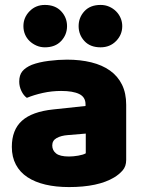

<svg xmlns="http://www.w3.org/2000/svg" viewBox="-20 -743 584 779"><path d="M260 -108Q277 -108 297.5 -111.5Q318 -115 328 -121V-201L256 -195Q228 -193 210 -183Q192 -173 192 -153Q192 -133 207.5 -120.5Q223 -108 260 -108ZM252 -501Q306 -501 350.5 -490Q395 -479 426.5 -456.5Q458 -434 475 -399.5Q492 -365 492 -318V-94Q492 -68 477.5 -51.5Q463 -35 443 -23Q378 16 260 16Q207 16 164.5 6Q122 -4 91.5 -24Q61 -44 44.5 -75Q28 -106 28 -147Q28 -216 69 -253Q110 -290 196 -299L327 -313V-320Q327 -349 301.5 -361.5Q276 -374 228 -374Q190 -374 154 -366Q118 -358 89 -346Q76 -355 67 -373.5Q58 -392 58 -412Q58 -438 70.5 -453.5Q83 -469 109 -480Q138 -491 177.5 -496Q217 -501 252 -501ZM75 -637Q75 -672 100 -697.5Q125 -723 162 -723Q204 -723 228 -697.5Q252 -672 252 -637Q252 -602 228 -576.5Q204 -551 162 -551Q144 -551 128 -558Q112 -565 100 -576.5Q88 -588 81.5 -603.5Q75 -619 75 -637ZM299 -637Q299 -672 322.5 -697.5Q346 -723 388 -723Q407 -723 423 -716Q439 -709 451 -697Q463 -685 469.5 -669.5Q476 -654 476 -637Q476 -602 451 -576.5Q426 -551 388 -551Q346 -551 322.5 -576.5Q299 -602 299 -637Z"/></svg>

Font: Baloo Paaji
Style: Regular
Weight: 400
Designer: Shuchita Grover and Ek Type
Foundry: Ek Type
Version: Version 1.007;PS 1.000;hotconv 1.0.88;makeotf.lib2.5.647800